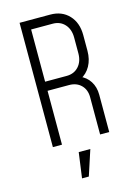

<svg xmlns="http://www.w3.org/2000/svg" viewBox="-141 -824 797 1119"><g transform="rotate(-15 257.0 -265.0)"><path d="M93 0V-750H278Q348 -750 390.5 -704.8Q433 -659.5 433 -585V-490Q433 -438.5 411.5 -399.5Q390 -360.5 351 -341L350 -356Q389 -340.5 411 -306Q433 -271.5 433 -225V0H378V-225Q378 -270 350.5 -297.5Q323 -325 278 -325H148V0ZM148 -380H278Q323 -380 350.5 -410.2Q378 -440.5 378 -490V-585Q378 -634.5 350.5 -664.8Q323 -695 278 -695H148ZM210 220 231 67H301L251 220Z"/></g></svg>

Font: Mohave Light
Style: Regular
Weight: 300
Designer: Gumpita Rahayu
Foundry: Tokotype
Version: Version 2.003